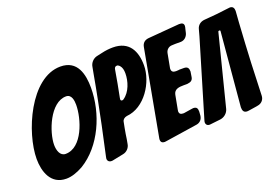

<svg xmlns="http://www.w3.org/2000/svg" viewBox="-101 -1028 1881 1320"><g transform="rotate(-20 839.0 -368.5)"><path d="M563 -529C563 -627 539 -738 414 -738C192 -738 44 -387 44 -196C44 -105 77 1 191 1C228 1 269 -12 314 -37C474 -133 563 -342 563 -529ZM244 -161C204 -161 190 -206 190 -246C190 -338 263 -532 381 -532C422 -532 427 -483 427 -454C427 -353 368 -161 244 -161Z M613 -24C641 -29 663 -52 667 -80L673 -113C676 -136 680 -160 685 -187L694 -233C697 -249 711 -259 728 -262C862 -273 958 -426 958 -550C958 -652 918 -738 798 -738C772 -738 744 -735 715 -728L674 -719C647 -712 625 -688 621 -659L612 -611C593 -502 565 -365 544 -263L497 -46C496 -39 495 -35 495 -34C495 -18 506 -7 523 -7C528 -7 531 -7 534 -8ZM744 -492 761 -589C763 -604 770 -611 782 -611C787 -611 790 -610 793 -607C798 -604 801 -601 803 -598C814 -585 819 -567 819 -542C819 -484 796 -412 746 -378C743 -375 740 -374 735 -374C724 -374 724 -381 724 -389L725 -392V-394Z M1157 -42C1184 -46 1201 -65 1204 -92L1206 -120C1206 -143 1201 -157 1174 -157L1169 -156H1167L1103 -146C1083 -146 1070 -150 1070 -173L1071 -177V-179L1091 -285C1098 -324 1134 -327 1166 -327H1189C1192 -327 1196 -327 1199 -328C1222 -330 1235 -341 1238 -362L1244 -400C1244 -424 1236 -438 1209 -438H1181C1177 -438 1173 -438 1170 -437L1151 -436C1132 -436 1119 -443 1119 -463C1119 -468 1119 -471 1120 -473L1139 -574C1144 -597 1163 -613 1186 -613L1209 -614H1252C1277 -615 1297 -633 1304 -658C1307 -670 1309 -681 1312 -692L1313 -695C1314 -700 1315 -704 1315 -708C1315 -729 1300 -733 1281 -733L1051 -714C1022 -711 1005 -695 1000 -667L885 -42C884 -39 884 -36 884 -31C884 -14 894 -5 913 -5L918 -6H920Z M1678 -685C1678 -705 1671 -721 1648 -721C1645 -721 1642 -721 1639 -720C1608 -716 1577 -712 1546 -709L1453 -701C1426 -698 1405 -681 1398 -656L1384 -605L1219 -52C1217 -46 1216 -41 1216 -36C1216 -23 1224 -11 1244 -11C1247 -11 1250 -11 1253 -12L1324 -20C1353 -24 1378 -45 1386 -73L1517 -590C1518 -596 1522 -597 1528 -597C1531 -597 1533 -595 1533 -591L1485 -50C1485 -27 1491 -9 1517 -9C1520 -9 1524 -9 1528 -10L1587 -19C1591 -20 1594 -21 1597 -21C1626 -25 1646 -47 1647 -76L1656 -315L1663 -452L1672 -602Z"/></g></svg>

Font: Bangerz
Style: Bold
Weight: 700
Designer: vernon adams
Foundry: Vernon Adams
Version: Version 2.10;December 28, 2023;FontCreator 13.0.0.2683 64-bi